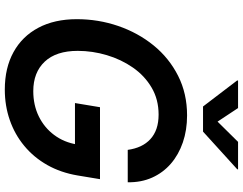

<svg xmlns="http://www.w3.org/2000/svg" viewBox="-124 -862 996 787"><g transform="rotate(90 373.5 -468.0)"><path d="M346.7 9.8Q257.8 9.8 193.1 -25.9Q128.4 -61.5 93.3 -127.7Q58.1 -193.8 58.1 -285.6Q58.1 -373.5 85.9 -454.8Q113.8 -536.1 165.5 -599.9Q217.3 -663.6 290 -700.4Q362.8 -737.3 452.6 -737.3Q512.7 -737.3 563.2 -720Q613.8 -702.6 650.6 -670.7Q687.5 -638.7 707.5 -594Q727.5 -549.3 726.6 -494.1H593.8Q589.8 -523.4 578.9 -546.9Q567.9 -570.3 549.8 -586.9Q531.7 -603.5 506.6 -612.1Q481.4 -620.6 449.2 -620.6Q387.2 -620.6 338.6 -592Q290 -563.5 256.6 -515.4Q223.1 -467.3 205.6 -408.4Q188 -349.6 188 -289.1Q188 -200.7 232.2 -153.8Q276.4 -106.9 353 -106.9Q410.2 -106.9 456.3 -129.4Q502.4 -151.9 532.7 -192.4Q563 -232.9 571.8 -286.6L600.1 -277.8H401.9L418.9 -380.4H713.9L698.7 -288.6Q687 -219.2 655.8 -164.1Q624.5 -108.9 577.6 -70.1Q530.8 -31.2 471.9 -10.7Q413.1 9.8 346.7 9.8ZM422.4 -946.3 478 -862.3 561 -946.3H673.8L673.3 -942.9L519 -802.7H416L309.1 -942.9L310.1 -946.3Z"/></g></svg>

Font: Inter 16pt SemiBold
Style: Italic
Weight: 600
Italic angle: -9.3988°
Version: Version 4.001;git-66647c0bb